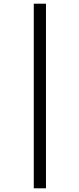

<svg xmlns="http://www.w3.org/2000/svg" viewBox="-20 -731 430 1040"><path d="M163 289V-711H229V289Z"/></svg>

Font: EauTest Medium
Style: Italic
Weight: 500
Italic angle: -12°
Designer: Christian Thalmann (Catharsis Fonts)
Version: Version 0.001;PS 000.001;hotconv 1.0.88;makeotf.lib2.5.64775